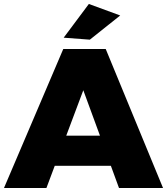

<svg xmlns="http://www.w3.org/2000/svg" viewBox="-28 -948 842 968"><path d="M572 0 531 -112H248L206 0H-8L291 -701H505L794 0ZM306 -264H476L392 -493ZM420 -928 578 -870 425 -748 293 -758Z"/></svg>

Font: #9Slide03 Montserrat ExtraBold
Style: Regular
Weight: 800
Designer: Julieta Ulanovsky
Foundry: Julieta Ulanovsky
Version: Version 6.001